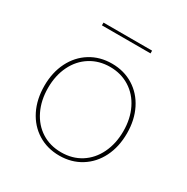

<svg xmlns="http://www.w3.org/2000/svg" viewBox="-151 -776 886 910"><g transform="rotate(30 292.0 -320.5)"><path d="M66 -247Q66 -320 94.5 -377Q123 -434 174.5 -466Q226 -498 292 -498Q358 -498 409.5 -466Q461 -434 489.5 -377Q518 -320 518 -247Q518 -173 489.5 -116Q461 -59 409.5 -27Q358 5 292 5Q226 5 174.5 -27Q123 -59 94.5 -116Q66 -173 66 -247ZM498 -247Q498 -315 472 -368Q446 -421 399 -450.5Q352 -480 292 -480Q232 -480 185 -450.5Q138 -421 112 -368Q86 -315 86 -247Q86 -179 112 -125.5Q138 -72 184.5 -42.5Q231 -13 292 -13Q353 -13 399.5 -42.5Q446 -72 472 -125.5Q498 -179 498 -247ZM159 -646H425V-631H159Z"/></g></svg>

Font: Hanken Grotesk Thin
Style: Regular
Weight: 100
Designer: Alfredo Marco Pradil
Foundry: Hanken Design Co.
Version: Version 3.014